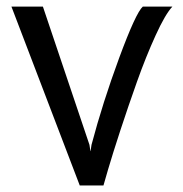

<svg xmlns="http://www.w3.org/2000/svg" viewBox="-20 -570 562 590"><path d="M15.1 -549.8H111.8L254.9 -125L257.8 -106Q258.3 -104 258.8 -108.4Q259.3 -110.4 259.8 -115.7Q260.7 -124 261.2 -125Q295.4 -254.4 346.4 -392.6Q397.5 -530.8 418.9 -549.8H509.8Q487.8 -526.4 458 -460.9Q428.2 -395.5 401.1 -319.3Q374 -243.2 350.1 -170.2Q326.2 -97.2 312 -48.8L297.9 0H225.1Z"/></svg>

Font: Junction Regular
Style: Regular
Weight: 500
Designer: Caroline Hadilaksono
Foundry: Caroline Hadilaksono
Version: Version 1.056